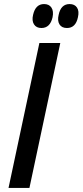

<svg xmlns="http://www.w3.org/2000/svg" viewBox="-20 -926 407 946"><path d="M184 -788Q159 -788 147.5 -806Q136 -824 143 -853Q155 -906 197 -906Q222 -906 233.5 -888.5Q245 -871 239 -841Q227 -788 184 -788ZM310 -788Q284 -788 273 -806Q262 -824 269 -853Q280 -906 323 -906Q348 -906 359.5 -888.5Q371 -871 364 -841Q353 -788 310 -788ZM22 0 174 -714H277L125 0Z"/></svg>

Font: Noto Sans SemiCondensed Medium
Style: Italic
Weight: 500
Width: 4
Italic angle: -12°
Designer: Monotype Design Team
Foundry: Monotype Imaging Inc.
Version: Version 2.013; ttfautohint (v1.8.4.7-5d5b)